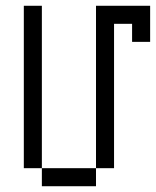

<svg xmlns="http://www.w3.org/2000/svg" viewBox="-20 -645 540 665"><path d="M125 -62.5H62.5V-625H125ZM125 -62.5H312.5V0H125ZM312.5 -625H500V-500H437.5V-562.5H375V-62.5H312.5Z"/></svg>

Font: 寒蝉点阵体 16px
Style: Regular
Weight: 400
Designer: Designed by Warren2060
Foundry: ChillType
Version: Version 1.000